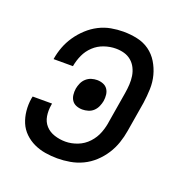

<svg xmlns="http://www.w3.org/2000/svg" viewBox="-102 -623 704 726"><g transform="rotate(20 250.0 -260.0)"><path d="M203 8Q178 8 154 4Q130 0 108.5 -10Q87 -20 70 -36.5Q53 -53 44 -74.5Q35 -96 32.5 -121Q30 -146 34 -171L36 -180H114L113 -174Q109 -151 112.5 -129Q116 -107 130 -91.5Q144 -76 165.5 -69Q187 -62 210 -62Q234 -62 258.5 -71.5Q283 -81 301 -100.5Q319 -120 328 -144Q337 -168 340 -192L360 -312Q363 -330 364 -347.5Q365 -365 362.5 -381.5Q360 -398 352.5 -413Q345 -428 332.5 -438.5Q320 -449 304 -453.5Q288 -458 270 -458Q247 -458 223.5 -450Q200 -442 182 -425Q164 -408 154 -386Q144 -364 140 -341V-340H62V-341Q66 -366 75 -390Q84 -414 99 -436Q114 -458 134 -476.5Q154 -495 177.5 -507Q201 -519 226 -523.5Q251 -528 275 -528Q304 -528 331.5 -522Q359 -516 380.5 -500.5Q402 -485 416 -462Q430 -439 437 -412.5Q444 -386 443 -357.5Q442 -329 438 -301L418 -181Q414 -156 405.5 -131Q397 -106 382.5 -83.5Q368 -61 348 -42.5Q328 -24 304 -12.5Q280 -1 254 3.5Q228 8 203 8ZM229 -198Q216 -198 204.5 -202.5Q193 -207 186.5 -216.5Q180 -226 178.5 -238.5Q177 -251 179 -264Q181 -275 186 -286.5Q191 -298 200.5 -306.5Q210 -315 221.5 -318.5Q233 -322 244 -322Q257 -322 268.5 -317.5Q280 -313 286.5 -303.5Q293 -294 294.5 -281.5Q296 -269 294 -256Q292 -245 287 -233.5Q282 -222 273 -213.5Q264 -205 252 -201.5Q240 -198 229 -198Z"/></g></svg>

Font: Iosevka Term Curly Oblique
Style: Regular
Weight: 400
Italic angle: -9°
Designer: Belleve Invis
Foundry: Belleve Invis
Version: Version 32.3.0